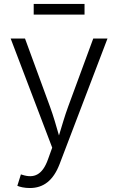

<svg xmlns="http://www.w3.org/2000/svg" viewBox="-20 -740 596 968"><path d="M67.4 196.8C80.6 202.6 103.5 208 130.4 208C199.7 208 248.5 169.4 279.8 88.9L522 -545.9H450.2L323.7 -202.6C305.7 -153.8 292 -104.5 277.3 -57.1C263.7 -104.5 250 -153.3 231.9 -202.6L106 -545.9H33.7L243.2 4.4L221.7 64C193.8 142.1 151.4 160.2 93.3 141.6L85.4 139.2ZM406.2 -720.2H149.9V-666.5H406.2Z"/></svg>

Font: Raveo Light
Style: Regular
Weight: 300
Designer: Jakub Foglar, Rasmus Andersson (Inter)
Foundry: Jakubfoglar.com
Version: Version 1.100;Glyphs 3.2.3 (3260)